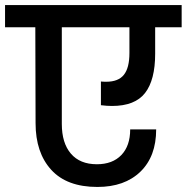

<svg xmlns="http://www.w3.org/2000/svg" viewBox="-44 -760 740 761"><path d="M356 -437Q363 -436 377 -436Q425 -436 447 -463.5Q469 -491 469 -550V-652H201V-269Q201 -193 237 -151Q273 -109 340 -109Q402 -109 437 -145.5Q472 -182 472 -247H575Q575 -140 512.5 -79.5Q450 -19 342 -19Q221 -19 159 -87Q97 -155 97 -272L96 -652H-24V-740H676V-652H571V-547Q571 -443 531 -391.5Q491 -340 400 -340Q380 -340 356 -343Z"/></svg>

Font: MSTAGE Medium
Style: Regular
Weight: 500
Designer: Ninad Kale (Devanagari), Jonny Pinhorn (Latin)
Foundry: Indian Type Foundry
Version: 4.004